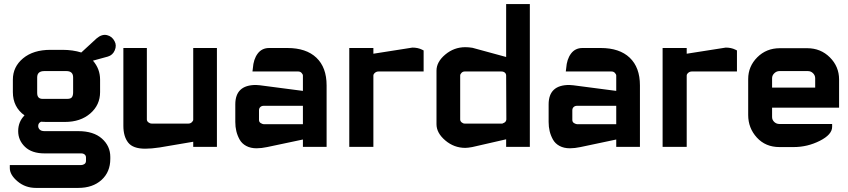

<svg xmlns="http://www.w3.org/2000/svg" viewBox="-20 -720 4153 940"><path d="M508 -443 435 -423Q470 -383 470 -330V-269Q470 -206 422 -164.5Q374 -123 298 -123H205Q193 -123 181 -124Q167 -118 167 -103Q167 -93 174.5 -85.5Q182 -78 198 -78H363Q438 -78 479 -41.5Q520 -5 520 48V58Q520 122 477 161Q434 200 363 200H156Q104 200 66 168Q28 136 28 103V88H378Q386 88 393.5 83Q401 78 401 67V51Q401 42 394.5 36.5Q388 31 378 31H198Q136 31 102.5 -1Q69 -33 69 -78Q69 -124 100 -155Q43 -196 43 -269V-330Q43 -393 93 -434.5Q143 -476 227 -476H286Q336 -476 378 -463L453 -532Q479 -554 504 -548Q529 -542 541 -518Q552 -498 542 -474Q532 -450 508 -443ZM338 -341Q338 -372 305 -372H197Q162 -372 162 -341V-265Q162 -236 188 -236H310Q326 -236 332 -244Q338 -252 338 -268Z M584 -485H699V-135Q699 -127 706.5 -121Q714 -115 723 -115H903Q912 -115 919 -121.5Q926 -128 926 -134V-485H1042V-1H926V-26L761 2Q721 8 691 8Q631 8 607.5 -22Q584 -52 584 -104Z M1271 -202Q1261 -202 1254.5 -196Q1248 -190 1248 -180V-133Q1248 -122 1257 -117Q1266 -112 1271 -112H1463V-202ZM1387 -485Q1479 -485 1529 -437.5Q1579 -390 1579 -302V-1H1463V-37L1288 0Q1260 6 1236 6Q1207 6 1185.5 -5.5Q1164 -17 1153 -37Q1142 -57 1137 -78Q1132 -99 1132 -123V-209Q1132 -304 1233 -304Q1245 -304 1287 -298L1463 -275V-350Q1463 -356 1456.5 -363Q1450 -370 1440 -370H1216L1218 -386Q1221 -430 1241.5 -457.5Q1262 -485 1298 -485Z M1833 -370Q1823 -370 1815.5 -363.5Q1808 -357 1808 -350V-1H1690V-485H1808V-457L1961 -481Q1998 -487 1999 -487Q2026 -487 2046 -477L2054 -473V-370Z M2255 -370H2435Q2445 -370 2451.5 -364.5Q2458 -359 2458 -350L2459 -135Q2458 -121 2441 -116Q2440 -115 2440 -115Q2439 -115 2437 -115H2435H2255Q2247 -115 2240 -121Q2233 -127 2233 -135V-350Q2233 -357 2239.5 -363.5Q2246 -370 2255 -370ZM2458 -700V-441L2293 -486Q2275 -489 2258 -489Q2203 -489 2160 -453Q2117 -417 2117 -374V-112Q2117 -69 2160 -32.5Q2203 4 2258 4Q2270 4 2292 0L2458 -38V-1H2574V-700ZM2441 -116Q2441 -116 2441 -116Q2441 -116 2441 -116ZM2441 -116Q2441 -116 2441 -116Q2441 -116 2441 -116ZM2441 -116Q2441 -116 2441 -116Q2441 -116 2441 -116Z M2805 -202Q2795 -202 2788.5 -196Q2782 -190 2782 -180V-133Q2782 -122 2791 -117Q2800 -112 2805 -112H2997V-202ZM2921 -485Q3013 -485 3063 -437.5Q3113 -390 3113 -302V-1H2997V-37L2822 0Q2794 6 2770 6Q2741 6 2719.5 -5.5Q2698 -17 2687 -37Q2676 -57 2671 -78Q2666 -99 2666 -123V-209Q2666 -304 2767 -304Q2779 -304 2821 -298L2997 -275V-350Q2997 -356 2990.5 -363Q2984 -370 2974 -370H2750L2752 -386Q2755 -430 2775.5 -457.5Q2796 -485 2832 -485Z M3367 -370Q3357 -370 3349.5 -363.5Q3342 -357 3342 -350V-1H3224V-485H3342V-457L3495 -481Q3532 -487 3533 -487Q3560 -487 3580 -477L3588 -473V-370Z M3796 -113H4054V-99Q4054 -61 3993.5 -30.5Q3933 0 3866 0H3796Q3728 0 3685.5 -46.5Q3643 -93 3643 -157V-333Q3643 -395 3687.5 -439.5Q3732 -484 3798 -484H3932Q3998 -484 4043 -439Q4088 -394 4088 -331V-193H3760V-147Q3760 -133 3770.5 -123Q3781 -113 3796 -113ZM3760 -337V-291H3971V-337Q3971 -351 3960.5 -361.5Q3950 -372 3935 -372H3796Q3782 -372 3771 -361.5Q3760 -351 3760 -337Z"/></svg>

Font: FifthLeg
Style: Bold
Weight: 700
Designer: Jakub Steiner
Version: Version 1.0